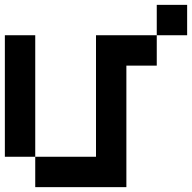

<svg xmlns="http://www.w3.org/2000/svg" viewBox="-20 -770 790 790"><path d="M0 -125V-625H125V-125ZM125 -125H375V-625H625V-500H500V0H125ZM625 -625V-750H750V-625Z"/></svg>

Font: Galmuri7 Regular
Style: Regular
Weight: 400
Designer: Lee Minseo (quiple)
Version: Version 2.399;hotconv 1.1.1;makeotfexe 2.6.0 DEVELOPMENT